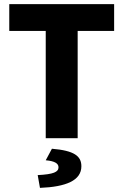

<svg xmlns="http://www.w3.org/2000/svg" viewBox="-20 -671 599 932"><path d="M202 0H357V-521H534V-651H25V-521H202ZM174 241C301 236 375 205 375 136C375 87 341 60 232 51L202 107C247 111 264 123 264 141C264 164 240 175 163 179Z"/></svg>

Font: Source Sans Pro
Style: Bold
Weight: 700
Designer: Paul D. Hunt
Foundry: Adobe Systems Incorporated
Version: Version 3.006;hotconv 1.0.111;makeotfexe 2.5.65597